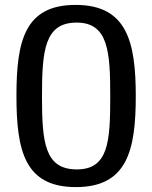

<svg xmlns="http://www.w3.org/2000/svg" viewBox="-20 -751 619 782"><path d="M289 11C497 11 533 -137 533 -359C533 -581 497 -731 288 -731C81 -731 47 -585 47 -361C47 -136 81 11 289 11ZM293 -61C162 -61 151 -171 151 -359C151 -546 162 -659 292 -659C422 -659 429 -539 429 -357C429 -175 422 -61 293 -61Z"/></svg>

Font: Hermeneus One
Style: Regular
Weight: 400
Designer: Rodrigo Fuenzalida, Pablo Impallari
Foundry: Pablo Impallari, Rodrigo Fuenzalida
Version: Version 1.002